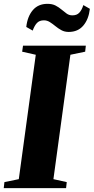

<svg xmlns="http://www.w3.org/2000/svg" viewBox="-38 -981 489 1001"><path d="M-18.5 0 -15 -31.5 60 -47 148.5 -695.5 77.5 -711.5 82 -743H409.5L406 -711.5L329 -695.5L240.5 -47L310 -31.5L306.5 0ZM320 -814.5Q298.5 -814.5 281.8 -823.8Q265 -833 250.8 -844.8Q236.5 -856.5 222 -865.8Q207.5 -875 191 -875Q167.5 -875 154.5 -861Q141.5 -847 132.5 -821.5L99 -840.5Q105 -895 133 -928Q161 -961 209.5 -961Q234.5 -961 251.8 -952Q269 -943 282.8 -931.2Q296.5 -919.5 309.5 -910.2Q322.5 -901 338.5 -901Q362 -900.5 375.2 -914.5Q388.5 -928.5 396.5 -954.5L430.5 -935Q424.5 -881 396.5 -847.8Q368.5 -814.5 320 -814.5Z"/></svg>

Font: Merriweather 96pt Black
Style: Italic
Weight: 900
Italic angle: -7.8°
Version: Version 2.101